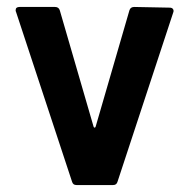

<svg xmlns="http://www.w3.org/2000/svg" viewBox="-20 -532 544 552"><path d="M305 0C312 0 316 -3 318 -10L478 -496C479 -498 479 -500 479 -501C479 -505 476 -510 468 -510L366 -512C359 -512 354 -509 352 -502L255 -168C254 -164 250 -164 249 -168L152 -502C150 -509 145 -512 138 -512H36C29 -512 25 -509 25 -503C25 -501 25 -499 26 -498L187 -10C189 -3 193 0 200 0Z"/></svg>

Font: Barlow SemiBold Numbers
Style: Regular
Weight: 600
Designer: Jeremy Tribby
Foundry: Tribby Type
Version: Version 1.408